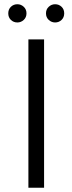

<svg xmlns="http://www.w3.org/2000/svg" viewBox="-20 -886 342 906"><path d="M114 0V-700H188V0ZM240 -780Q223 -780 210 -792Q197 -804 197 -823Q197 -842 210 -854Q223 -866 240 -866Q258 -866 270.5 -854Q283 -842 283 -823Q283 -804 270.5 -792Q258 -780 240 -780ZM62 -780Q44 -780 31.5 -792Q19 -804 19 -823Q19 -842 31.5 -854Q44 -866 62 -866Q79 -866 92 -854Q105 -842 105 -823Q105 -804 92 -792Q79 -780 62 -780Z"/></svg>

Font: Montserrat Thin
Style: Regular
Weight: 400
Version: Version 9.000